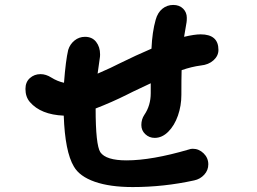

<svg xmlns="http://www.w3.org/2000/svg" viewBox="-20 -778 1040 777"><path d="M590 -401V-441L518 -407L494 -395Q432 -364 367 -339Q367 -192 386 -162Q409 -129 492 -129Q594 -129 744 -173Q752 -176 760 -176Q785 -176 804 -157.5Q823 -139 823 -113Q823 -89 806.5 -71Q790 -53 766 -48Q643 -21 517 -21Q425 -21 363.5 -42.5Q302 -64 279 -104Q243 -164 238 -310Q145 -314 101 -365Q83 -386 83 -418Q83 -446 101 -462Q119 -478 144 -478Q166 -478 188 -464Q212 -449 239 -443Q246 -534 256 -576Q263 -599 281.5 -614Q300 -629 324 -629Q353 -629 369 -608.5Q385 -588 385 -558Q385 -549 384 -544L375 -480Q437 -507 461 -520Q532 -555 593 -581Q596 -649 610 -698Q618 -727 637 -742.5Q656 -758 681 -758Q706 -758 721 -743Q736 -728 736 -706Q736 -694 735 -688Q731 -668 725 -629Q767 -639 792 -639Q864 -639 864 -576Q864 -552 844 -534Q824 -516 793 -513Q755 -508 715 -494Q714 -463 714 -394Q714 -350 700 -310Q686 -270 661 -245Q636 -220 606 -220Q584 -220 568 -235Q552 -250 552 -272Q552 -295 564 -313Q590 -351 590 -401Z"/></svg>

Font: Tsukimi Rounded
Style: Bold
Weight: 700
Designer: Takashi Funayama
Foundry: Takashi Funayama
Version: Version 1.032; ttfautohint (v1.8.3)